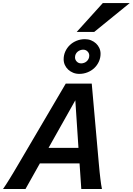

<svg xmlns="http://www.w3.org/2000/svg" viewBox="-29 -1265 888 1285"><path d="M295.9 -275.4H496.1L475.1 -593.8ZM503.4 -171.4H237.8L141.6 0H-8.8Q1.5 -14.6 11.7 -30.5Q22 -46.4 34.2 -66.2Q46.4 -85.9 61.8 -111.6Q77.1 -137.2 97.2 -171.4L411.1 -705.6H585L632.3 -171.4Q635.3 -137.7 637.9 -112.1Q640.6 -86.4 643.1 -66.4Q645.5 -46.4 647.9 -30.5Q650.4 -14.6 653.3 0H515.1ZM397 -868.2Q397 -896 408.2 -920.7Q419.4 -945.3 438.7 -963.6Q458 -981.9 484.1 -992.4Q510.3 -1002.9 539.6 -1002.9Q561.5 -1002.9 580.6 -995.1Q599.6 -987.3 613.8 -974.1Q627.9 -960.9 636 -943.1Q644 -925.3 644 -905.3Q644 -877.4 632.8 -852.8Q621.6 -828.1 602.3 -809.8Q583 -791.5 556.9 -781Q530.8 -770.5 501.5 -770.5Q479.5 -770.5 460.4 -778.3Q441.4 -786.1 427.2 -799.3Q413.1 -812.5 405 -830.3Q397 -848.1 397 -868.2ZM514.2 -840.8Q524.4 -840.8 534.2 -844.5Q543.9 -848.1 551.5 -855Q559.1 -861.8 563.7 -871.3Q568.4 -880.9 568.4 -892.6Q568.4 -909.2 556.6 -920.9Q544.9 -932.6 527.3 -932.6Q517.6 -932.6 507.8 -929Q498 -925.3 490.2 -918.7Q482.4 -912.1 477.8 -902.6Q473.1 -893.1 473.1 -881.3Q473.1 -864.7 484.9 -852.8Q496.6 -840.8 514.2 -840.8ZM839.4 -1244.6 601.6 -1051.3H484.4L659.2 -1244.6Z"/></svg>

Font: Andika New Basic
Style: Bold Italic
Weight: 700
Italic angle: -14°
Designer: Victor Gaultney, Annie Olsen, Pablo Ugerman
Foundry: SIL International
Version: Version 5.500